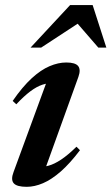

<svg xmlns="http://www.w3.org/2000/svg" viewBox="-20 -710 431 742"><path d="M32.5 -45.5 167 -412 188.5 -388.5Q166.5 -390 144.2 -382.8Q122 -375.5 97.5 -357.2Q73 -339 43 -307L29 -320Q67 -375 102.5 -407.5Q138 -440 171.5 -454.2Q205 -468.5 236 -468.5Q271 -468.5 282 -454.8Q293 -441 283 -413L148 -38.5L124 -65.5Q144.5 -63.5 167 -69.5Q189.5 -75.5 216.2 -93.2Q243 -111 275.5 -143L289 -129.5Q250.5 -78.5 214.8 -47.2Q179 -16 146.2 -2Q113.5 12 83 12Q45 12 33 -1.8Q21 -15.5 32.5 -45.5ZM98 -526 251 -690.5H338L391 -526H360L266.5 -634H304L139 -526Z"/></svg>

Font: Newsreader 36pt SemiBold
Style: Italic
Weight: 600
Italic angle: -17°
Designer: Hugues Gentile
Foundry: Production Type
Version: Version 1.003